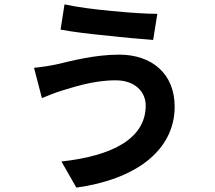

<svg xmlns="http://www.w3.org/2000/svg" viewBox="-20 -809 980 875"><path d="M650 -75C729 -137 776 -221 776 -323C776 -474 671 -560 523 -560C413 -560 307 -532 239 -516C208 -509 167 -503 135 -500L153 -431L171 -362C198 -373 235 -388 262 -396C310 -410 403 -443 507 -443C595 -443 644 -391 644 -328C644 -178 494 -99 260 -73L328 46C459 28 571 -13 650 -75ZM489 -759C410 -766 329 -777 274 -789L256 -674C310 -664 388 -654 466 -647C544 -638 623 -631 678 -627L697 -746C647 -746 569 -751 489 -759Z"/></svg>

Font: GenSekiGothic2 TW B
Style: Regular
Weight: 700
Version: Version 2.100;PS 2.1;hotconv 16.6.51;makeotf.lib2.5.65220 DE